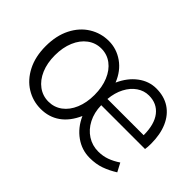

<svg xmlns="http://www.w3.org/2000/svg" viewBox="-84 -748 1012 1012"><g transform="rotate(45 421.5 -242.0)"><path d="M444.8 -365.2Q472.2 -426.3 518.3 -460.9Q564.5 -495.6 619.1 -495.6Q677.2 -495.6 719 -468.3Q760.7 -440.9 783 -389.9Q805.2 -338.9 805.2 -269.5Q805.2 -245.1 802.2 -227.5H475.6Q476.6 -173.8 498.3 -131.8Q520 -89.8 556.4 -66.7Q592.8 -43.5 636.7 -43.5Q671.4 -43.5 700.9 -54.2Q730.5 -64.9 760.3 -85L785.6 -37.1Q749.5 -14.2 712.4 -1Q675.3 12.2 628.9 12.2Q569.8 12.2 521.2 -22.5Q472.7 -57.1 445.8 -117.2Q417.5 -53.2 371.3 -20.5Q325.2 12.2 263.7 12.2Q205.1 12.2 156 -18.1Q106.9 -48.3 77.6 -105.7Q48.3 -163.1 48.3 -240.7Q48.3 -319.3 77.6 -377Q106.9 -434.6 156.5 -465.1Q206.1 -495.6 265.1 -495.6Q322.8 -495.6 371.3 -461.7Q419.9 -427.7 444.8 -365.2ZM617.7 -441.9Q581.5 -441.9 550.8 -420.9Q520 -399.9 500 -361.8Q480 -323.7 475.6 -273.9H745.6Q745.6 -355 711.7 -398.4Q677.7 -441.9 617.7 -441.9ZM412.6 -240.7Q412.6 -298.8 393.8 -344Q375 -389.2 341.6 -414.3Q308.1 -439.5 265.1 -439.5Q222.7 -439.5 188.7 -414.3Q154.8 -389.2 135.7 -344Q116.7 -298.8 116.7 -240.7Q116.7 -183.1 135.7 -138.4Q154.8 -93.8 188.7 -68.8Q222.7 -43.9 265.1 -43.9Q308.1 -43.9 341.6 -68.6Q375 -93.3 393.8 -138.2Q412.6 -183.1 412.6 -240.7Z"/></g></svg>

Font: Varta
Style: Light
Weight: 300
Designer: Joana Correia, Viktoriya Grabowska, Eben Sorkin
Foundry: Sorkin Type
Version: Version 1.002; ttfautohint (v1.3) -l 8 -r 24 -G 200 -x 12 -H